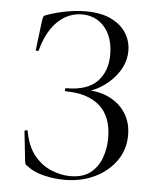

<svg xmlns="http://www.w3.org/2000/svg" viewBox="-49 -678 600 733"><g transform="rotate(5 251.0 -312.0)"><path d="M245.6 -4Q294 -4 322.7 -26.5Q351.4 -49 364.5 -85Q377.6 -121 377.6 -161Q377.6 -243 331.4 -284Q285.2 -325 201 -325Q197 -325 197 -331Q197 -337 201 -337Q282.2 -337 319.9 -376Q357.6 -415 357.6 -478.8Q357.6 -544.6 324.5 -583.8Q291.4 -623 236.6 -623Q204.2 -623 174.3 -606.7Q144.4 -590.4 121.1 -556.7Q97.8 -523 84 -471Q83 -468 78 -469Q73 -470 73 -472.8L87 -586Q89 -598 91 -602Q93 -606 102 -609Q143 -623 180.4 -629.5Q217.8 -636 250 -636Q309.4 -636 348.3 -617Q387.2 -598 406.3 -567.1Q425.4 -536.2 425.4 -499.6Q425.4 -465.2 409.9 -435.1Q394.4 -405 369.5 -382Q344.6 -359 316.5 -345Q288.4 -331 263 -329L277 -337Q327.8 -337 367.4 -317.5Q407 -298 429.7 -262.5Q452.4 -227 452.4 -178.8Q452.4 -123 421.8 -80Q391.2 -37 339.9 -12.5Q288.6 12 224.8 12Q186.6 12 146.3 2.5Q106 -7 83 -26Q74 -31 72 -35Q70 -39 69 -49L57 -160Q57 -162.8 62.5 -163.8Q68 -164.8 69 -161.8Q79.4 -102.8 108.1 -68.2Q136.8 -33.6 173.9 -18.8Q211 -4 245.6 -4Z"/></g></svg>

Font: Cormorant Garamond Light
Style: Regular
Weight: 300
Designer: Christian Thalmann (Catharsis Fonts)
Foundry: Catharsis Fonts
Version: Version 4.001